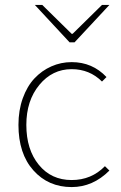

<svg xmlns="http://www.w3.org/2000/svg" viewBox="-20 -740 486 772"><path d="M268.1 12.2Q174.3 12.2 114.3 -54.9Q54.2 -122.1 54.2 -237.8Q54.2 -296.4 71.5 -344.7Q88.9 -393.1 118.4 -424.6Q147.9 -456.1 186.5 -473.1Q225.1 -490.2 268.1 -490.2Q351.6 -490.2 408.2 -430.2L390.1 -412.1Q340.3 -461.9 268.1 -461.9Q190.4 -461.9 138.2 -398.7Q85.9 -335.4 85.9 -237.8Q85.9 -138.7 136 -77.4Q186 -16.1 268.1 -16.1Q347.7 -16.1 401.9 -71.8L419.9 -54.2Q353.5 12.2 268.1 12.2ZM259.8 -569.8 120.1 -720.2H149.9L268.1 -604H272L390.1 -720.2H419.9L279.8 -569.8Z"/></svg>

Font: Source Sans 3 ExtraLight
Style: Regular
Weight: 200
Designer: Paul D. Hunt
Foundry: Adobe
Version: Version 3.052;hotconv 1.1.0;makeotfexe 2.6.0